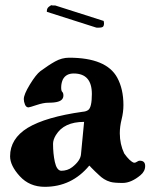

<svg xmlns="http://www.w3.org/2000/svg" viewBox="-20 -675 581 742"><path d="M335 -312Q335 -391 265 -391Q235 -391 223 -368Q217 -355 216.5 -339.5Q216 -324 220.5 -320Q225 -316 225 -306Q225 -288 204 -282Q191 -278 166 -278Q148 -278 121 -269Q94 -260 90 -260Q81 -260 76.5 -271Q72 -282 72 -292Q72 -310 95.5 -348.5Q119 -387 136 -400Q167 -423 193 -437.5Q219 -452 247 -452Q391 -452 433 -375Q457 -331 457 -269Q457 -242 450 -214Q443 -186 443 -160Q443 -118 460 -82Q482 -51 498 -46Q504 -46 509.5 -50Q515 -54 520 -54Q541 -54 541 -33.5Q541 -13 523 2Q487 32 454 32Q421 32 407 28Q393 24 382 17Q371 10 363 2L347 -13L332 -28Q326 -35 325 -35Q257 47 153 47Q94 47 56.5 6Q19 -35 19 -71Q19 -139 87 -181Q157 -223 299 -243Q313 -244 321 -250Q335 -260 335 -312ZM196 -153Q185 -135 185 -119Q185 -81 192 -49Q199 -17 216 -15Q241 -15 259 -29Q291 -54 293 -79L305 -204Q227 -204 196 -153ZM381 -591 382 -586Q382 -574 377 -571Q372 -568 361 -568H354Q352 -568 350 -569L162 -629Q161 -629 161 -630V-632Q161 -643 169 -649Q176 -655 181 -655L182 -654H188H193L381 -594Z"/></svg>

Font: Miltonian Tattoo
Style: Regular
Weight: 400
Designer: Pablo Impallari
Foundry: Pablo Impallari
Version: Version 1.008